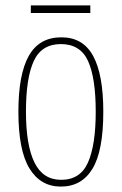

<svg xmlns="http://www.w3.org/2000/svg" viewBox="-20 -680 450 710"><path d="M205 10Q130 10 89 -57Q48 -124 48 -267Q48 -405 86.5 -473.5Q125 -542 207 -542Q287 -542 324.5 -473Q362 -404 362 -267Q362 -122 322 -56Q282 10 205 10ZM206 -15Q277 -15 305.5 -79.5Q334 -144 334 -267Q334 -392 305.5 -454.5Q277 -517 205 -517Q134 -517 105 -454.5Q76 -392 76 -267Q76 -143 107.5 -79Q139 -15 206 -15ZM94 -632V-660H314V-632Z"/></svg>

Font: Noto Serif Khmer ExtraCondensed Thin
Style: Regular
Weight: 100
Width: 2
Designer: Danh Hong and the Monotype Design Team
Foundry: Monotype Imaging Inc.
Version: Version 2.004; ttfautohint (v1.8.4.7-5d5b)